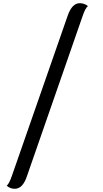

<svg xmlns="http://www.w3.org/2000/svg" viewBox="-20 -1035 645 1199"><path d="M478 -1015Q507 -1015 529 -997Q513 -985 496 -935L148 66Q122 144 72 144Q44 144 22 125Q38 111 55 61L403 -938Q430 -1015 478 -1015Z"/></svg>

Font: Laila SemiBold
Style: Regular
Weight: 600
Designer: Hitesh Malaviya
Foundry: Indian Type Foundry
Version: Version 1.302;PS 1.0;hotconv 1.0.78;makeotf.lib2.5.61930; tt